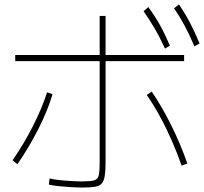

<svg xmlns="http://www.w3.org/2000/svg" viewBox="-20 -871 923 869"><path d="M201.1 -35.6 204.4 -63.3Q222.2 -58.9 247.8 -56.1Q273.3 -53.3 301.7 -51.7Q330 -50 352.2 -50Q387.8 -50 405 -54.4Q422.2 -58.9 426.7 -76.1Q431.1 -93.3 431.1 -131.1V-798.9H457.8V-131.1Q457.8 -95.6 453.9 -73.3Q450 -51.1 440 -40Q430 -28.9 409.4 -25.6Q388.9 -22.2 354.4 -22.2Q332.2 -22.2 302.8 -23.9Q273.3 -25.6 246.7 -28.3Q220 -31.1 201.1 -35.6ZM36.7 -145.6Q87.8 -218.9 128.9 -300Q170 -381.1 193.3 -453.3L217.8 -444.4Q195.6 -370 153.9 -287.8Q112.2 -205.6 58.9 -127.8ZM802.2 -121.1Q782.2 -177.8 757.2 -235Q732.2 -292.2 703.3 -345Q674.4 -397.8 644.4 -441.1L666.7 -456.7Q713.3 -387.8 755.6 -302.8Q797.8 -217.8 827.8 -131.1ZM48.9 -594.4V-622.2H813.3V-594.4ZM726.7 -651.1Q702.2 -704.4 678.9 -743.9Q655.6 -783.3 630 -820L651.1 -838.9Q681.1 -798.9 704.4 -756.7Q727.8 -714.4 748.9 -664.4ZM860 -661.1Q836.7 -715.6 815 -756.1Q793.3 -796.7 767.8 -833.3L790 -851.1Q817.8 -810 840 -767.8Q862.2 -725.6 883.3 -674.4Z"/></svg>

Font: Paperlogy 1 Thin
Style: Regular
Weight: 250
Designer: redesigned by Lee Juim, glyphs from Gmarket Sans & Montserrat
Foundry: PT&
Version: Version 1.001